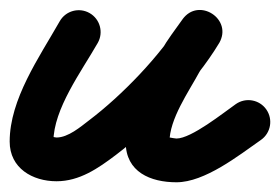

<svg xmlns="http://www.w3.org/2000/svg" viewBox="-24 -328 576 395"><path d="M98.9 -284.3C98.9 -284.3 98.9 -284.3 98.9 -284.3C56.8 -210.3 -4.1 -123.9 -4.1 -36.7C-4.1 18.1 43 44.9 92.2 44.9C139.7 44.9 177.9 18.3 214.2 -9.1C290 -66.5 377.6 -157.6 426.5 -238.8C441.4 -263.5 431 -287.6 412.6 -299.6C394.3 -311.6 368 -311.6 351.3 -288C336.5 -267.2 320.6 -246.5 307.9 -224.3C307.9 -224.3 307.8 -224.1 307.7 -223.9C307.5 -223.6 307.4 -223.4 307.4 -223.4C276.5 -166.1 234.6 -102.2 234.6 -35.4C234.6 25.9 285.7 47 339 47C397.3 47 466.8 -7.9 512.8 -40.1C533.2 -54.4 538.1 -82.4 523.9 -102.8C509.6 -123.2 481.6 -128.1 461.2 -113.9C461.2 -113.9 461.2 -113.9 461.2 -113.9C435.8 -96.1 369.7 -43 339 -43C333.1 -43 313.9 -48.6 319.4 -43.4C321.5 -41.4 324.6 -34 324.6 -35.4C324.6 -83.5 363.8 -138.4 386.6 -180.6C386.6 -180.6 386.5 -180.4 386.3 -180.1C386.2 -179.9 386.1 -179.7 386.1 -179.7C397.3 -199.3 411.6 -217.5 424.7 -236C441.4 -259.5 430.1 -284.2 410.8 -296.8C391.5 -309.4 364.4 -310 349.5 -285.2C306.4 -213.8 226.5 -131.4 159.8 -80.9C141.7 -67.1 116.4 -45.1 92.2 -45.1C87.7 -45.1 77.8 -49.3 81.7 -45.2C83.9 -43 85.4 -40.1 85.9 -37C85.9 -36.9 85.9 -36.8 85.9 -36.7C85.9 -103.9 143.9 -181.5 177.1 -239.7C189.4 -261.3 181.9 -288.8 160.3 -301.1C138.7 -313.4 111.2 -305.9 98.9 -284.3Z"/></svg>

Font: FRB American Cursive Guidelines Black
Style: Bold Italic
Weight: 900
Italic angle: -25°
Version: Version 2.0;Modular Font Editor K font №1